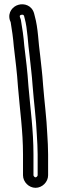

<svg xmlns="http://www.w3.org/2000/svg" viewBox="-20 -722 275 918"><path d="M150 126C146 126 140 120 140 116V16C140 -99 125 -203 116 -310C111 -385 104 -438 96 -504C93 -546 86 -591 80 -626C80 -627 79 -629 79 -630L75 -641C74 -646 74 -649 81 -651C89 -653 93 -651 95 -646L98 -634C112 -584 113 -514 122 -451C127 -400 132 -370 136 -311C142 -233 153 -151 156 -79C158 -41 160 -18 160 16V116C160 120 154 126 150 126ZM150 176C182 176 210 148 210 116V16C210 -20 208 -45 206 -81C203 -155 192 -239 186 -315C182 -376 177 -407 172 -457C163 -518 163 -586 146 -646L143 -658C132 -697 95 -707 68 -699C42 -692 16 -664 27 -626L31 -616C37 -581 43 -539 46 -500C54 -430 61 -381 66 -306C75 -195 90 -95 90 16V116C90 148 118 176 150 176Z"/></svg>

Font: Electronic
Style: Outline
Weight: 700
Version: Version 1.011